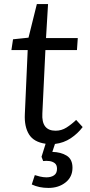

<svg xmlns="http://www.w3.org/2000/svg" viewBox="-20 -694 442 943"><path d="M218 229Q172 229 136 212L151 166Q159 169 176 173Q193 177 208 177Q231 177 245.5 167Q260 157 260 135Q260 116 249 107.5Q238 99 222.5 97Q207 95 192 97L184 76L204 12Q146 4 122.5 -34Q99 -72 102 -133L116 -448H36L44 -501L120 -509L161 -674H216L206 -507H362L358 -448H203L188 -137Q183 -52 253 -52Q282 -52 306.5 -67.5Q331 -83 354 -105L386 -70Q362 -38 327.5 -15Q293 8 250 13L237 52Q279 53 307.5 70.5Q336 88 336 130Q336 175 302 202Q268 229 218 229Z"/></svg>

Font: Literata 12pt
Style: Italic
Weight: 400
Italic angle: -2°
Designer: Latin by Veronika Burian and Jose Scaglione. Greek by Irene Vlachou. Cyrillic by Vera Evstafieva
Foundry: TypeTogether
Version: Version 3.002